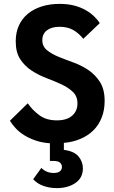

<svg xmlns="http://www.w3.org/2000/svg" viewBox="-20 -730 586 989"><path d="M272 239Q236 239 203.5 227.5Q171 216 151 193L193 135Q219 161 257 161Q277 161 288 153Q299 145 299 129Q299 118 290 108.5Q281 99 253 99H237V8Q196 5 164 -6Q132 -17 106.5 -32.5Q81 -48 62.5 -67.5Q44 -87 31 -108L123 -198Q146 -164 182 -137Q218 -110 273 -110Q324 -110 351.5 -134Q379 -158 379 -197Q379 -234 355.5 -256.5Q332 -279 296.5 -295.5Q261 -312 220 -327.5Q179 -343 143.5 -366Q108 -389 84.5 -424.5Q61 -460 61 -517Q61 -563 77.5 -599Q94 -635 124 -659.5Q154 -684 195.5 -697Q237 -710 287 -710Q330 -710 363.5 -701Q397 -692 422 -677.5Q447 -663 465 -645.5Q483 -628 494 -611L409 -530Q386 -559 357 -575.5Q328 -592 287 -592Q246 -592 222 -574Q198 -556 198 -523Q198 -491 222 -471.5Q246 -452 281.5 -437.5Q317 -423 358.5 -408Q400 -393 435.5 -369Q471 -345 495 -307.5Q519 -270 519 -210Q519 -162 503.5 -123.5Q488 -85 460.5 -58Q433 -31 394 -14.5Q355 2 309 6V42Q363 49 385 76.5Q407 104 407 137Q407 186 368.5 212.5Q330 239 272 239Z"/></svg>

Font: Tilda Sans Bold
Style: Regular
Weight: 700
Designer: ParaType Ltd
Foundry: ParaType Ltd
Version: Version 1.009